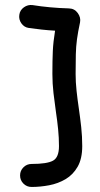

<svg xmlns="http://www.w3.org/2000/svg" viewBox="-20 -722 399 766"><path d="M57.1 -663.1Q59.6 -681.6 75.4 -692.9Q91.3 -704.1 109.9 -701.7Q143.1 -696.3 180.4 -692.9Q217.8 -689.5 254.9 -688.5Q277.3 -688 290.3 -669.9Q303.2 -651.9 299.3 -632.8Q291 -594.2 287.1 -565.2Q283.2 -536.1 282.5 -504.9Q281.7 -473.6 281.7 -427.2Q281.7 -394.5 285.4 -360.1Q289.1 -325.7 294.4 -290Q299.8 -252.9 304 -215.1Q308.1 -177.2 308.1 -139.2Q308.1 -88.9 289.8 -56.9Q271.5 -24.9 241.7 -7.3Q211.9 10.3 176.3 17.1Q140.6 23.9 106 23.9Q86.9 23.9 73.5 10.5Q60.1 -2.9 60.1 -22Q60.1 -41 73.5 -54.4Q86.9 -67.9 106 -67.9Q168 -67.9 191.7 -81.1Q215.3 -94.2 215.3 -139.2Q215.3 -171.9 211.9 -206.1Q208.5 -240.2 203.1 -275.9Q197.8 -312.5 193.4 -350.6Q189 -388.7 189 -427.2Q189 -481 190.7 -518.1Q192.4 -555.2 199.7 -599.6Q172.9 -601.1 146.2 -604Q119.6 -606.9 95.2 -610.4Q76.7 -612.8 65.4 -628.7Q54.2 -644.5 57.1 -663.1Z"/></svg>

Font: Mikhak-FD Medium
Style: Regular
Weight: 500
Designer: Amin Abedi
Version: Version 3.2